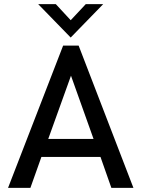

<svg xmlns="http://www.w3.org/2000/svg" viewBox="-20 -911 686 931"><path d="M322.8 -729 165 -891.1H250.5L322.8 -813L396 -891.1H480.5ZM19 0 286.1 -689.9H361.3L627 0H520L467.3 -149.9H180.7L127.4 0ZM213.9 -237.3H433.6L324.2 -543.9Z"/></svg>

Font: HK Grotesk Medium
Style: Regular
Weight: 500
Designer: Alfredo Marco Pradil and Stefan Peev
Foundry: Hanken Design Co.
Version: Version 1.045;PS 001.045;hotconv 1.0.88;makeotf.lib2.5.64775